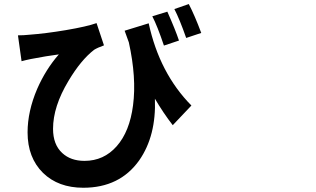

<svg xmlns="http://www.w3.org/2000/svg" viewBox="-20 -842 1540 935"><path d="M385.7 72.3Q263.7 72.3 189.5 0Q114.3 -74.2 114.3 -197.3Q114.3 -299.8 161.1 -409.2Q203.1 -504.9 266.6 -577.1Q201.2 -568.4 141.6 -556.6Q137.7 -555.7 130.9 -554.7Q102.5 -548.8 85 -543.9L67.4 -669.9Q95.7 -669.9 123 -672.9Q202.1 -678.7 300.8 -695.3Q404.3 -712.9 450.2 -729.5L486.3 -621.1Q454.1 -609.4 438.5 -599.6Q374 -549.8 313.5 -448.2Q238.3 -323.2 238.3 -214.8Q238.3 -137.7 283.2 -96.7Q324.2 -58.6 391.6 -58.6Q485.4 -58.6 548.3 -129.9Q611.3 -201.2 627.9 -329.1Q645.5 -463.9 607.4 -635.7Q593.8 -672.9 586.9 -692.4L704.1 -728.5Q756.8 -485.4 912.1 -328.1L821.3 -232.4Q776.4 -290 734.4 -361.3Q741.2 -180.7 658.2 -61.5Q563.5 72.3 385.7 72.3ZM778.3 -620.1Q746.1 -715.8 721.7 -762.7L794.9 -785.2Q834 -697.3 851.6 -644.5ZM886.7 -657.2Q854.5 -749 829.1 -797.9L899.4 -822.3Q928.7 -765.6 960 -681.6Z"/></svg>

Font: Bpmf GenYo Gothic B
Style: B
Weight: 700
Foundry: But Ko
Version: Version 1.320